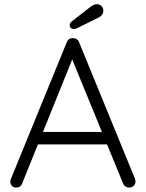

<svg xmlns="http://www.w3.org/2000/svg" viewBox="-20 -882 686 904"><path d="M309.8 -627 328.2 -622.5 84.5 -18.5Q81.2 -9.2 73.9 -4Q66.5 1.2 57.8 1.2Q43.5 1.2 36.5 -6.2Q29.5 -13.8 28.8 -24.5Q28 -29.8 30.2 -36.8L294.2 -682.8Q298.5 -693.8 306 -698.4Q313.5 -703 323.5 -702.5Q334 -702.5 341.6 -697.2Q349.2 -692 352.5 -682.8L615.8 -39.8Q617.8 -34.2 617.8 -27.8Q617.8 -14.2 608.9 -6.5Q600 1.2 588 1.2Q578.2 1.2 570.5 -4.1Q562.8 -9.5 559.2 -18.8ZM490.2 -202H143.2L167.5 -260.8H478ZM327.5 -745.5Q317.5 -745.5 312.8 -751Q308 -756.5 308 -763.5Q308 -769 310.8 -773.2Q313.5 -777.5 318.2 -781.5L407.2 -850.8Q413 -855.2 420.2 -858.8Q427.5 -862.2 436 -862.2Q449.2 -862.2 457.9 -853.4Q466.5 -844.5 466.5 -832Q466.5 -821.5 461.5 -813.8Q456.5 -806 446.8 -800.8L349 -752.2Q344.5 -749.8 338.9 -747.6Q333.2 -745.5 327.5 -745.5Z"/></svg>

Font: Quicksand Variable Light
Style: Regular
Weight: 300
Designer: Andrew Paglinawan
Foundry: Andrew Paglinawan
Version: Version 3.004